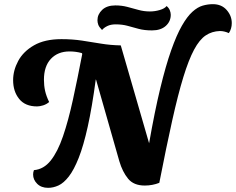

<svg xmlns="http://www.w3.org/2000/svg" viewBox="-20 -878 1133 922"><path d="M211 24Q178 24 158.5 4.5Q139 -15 139 -40Q139 -51 143 -61Q190 -65 223.5 -107Q257 -149 282.5 -223.5Q308 -298 330 -398.5Q352 -499 375 -619L373 -623Q345 -631 314 -631Q258 -631 224.5 -595.5Q191 -560 191 -495Q191 -467 196.5 -442Q202 -417 216 -388Q203 -377 187 -372Q171 -367 158 -367Q101 -367 72 -403Q43 -439 43 -493Q43 -540 67.5 -585.5Q92 -631 143.5 -660.5Q195 -690 275 -690Q328 -690 374 -683Q420 -676 465 -668.5Q510 -661 560 -660L696 -190Q723 -344 749.5 -453.5Q776 -563 802 -636.5Q828 -710 853.5 -754.5Q879 -799 904 -821.5Q929 -844 953.5 -851Q978 -858 1002 -858Q1044 -858 1068.5 -830Q1093 -802 1093 -767Q1093 -740 1079 -719Q1057 -729 1036 -729Q998 -728 968 -708Q938 -688 912 -639.5Q886 -591 860.5 -508Q835 -425 807 -299.5Q779 -174 745 0Q712 13 675 13Q622 13 595 -20Q568 -53 553 -104L442 -493L440 -497Q422 -363 401.5 -270.5Q381 -178 358 -120Q335 -62 310.5 -30.5Q286 1 261 12.5Q236 24 211 24ZM710 -732Q673 -732 645.5 -739.5Q618 -747 592.5 -754Q567 -761 535 -761Q512 -761 495.5 -753Q479 -745 470 -734Q456 -748 452 -759Q448 -770 448 -781Q448 -809 470.5 -830.5Q493 -852 534 -852Q564 -852 591 -845Q618 -838 644.5 -830.5Q671 -823 700 -823Q724 -823 747.5 -830Q771 -837 780 -849Q791 -840 795.5 -828.5Q800 -817 800 -807Q800 -775 776 -753.5Q752 -732 710 -732Z"/></svg>

Font: Sansita Swashed SemiBold
Style: Regular
Weight: 600
Designer: Pablo Cosgaya
Foundry: Omnibus-Type
Version: Version 1.003; ttfautohint (v1.8.3)